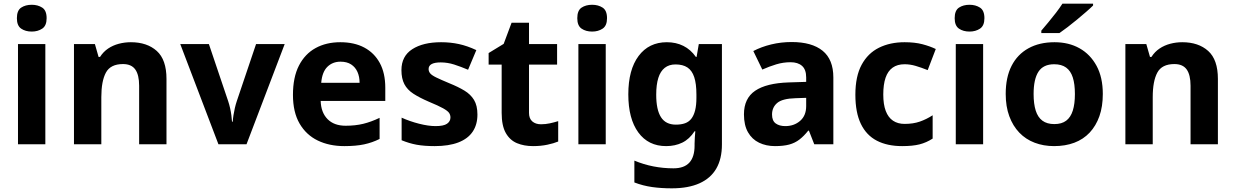

<svg xmlns="http://www.w3.org/2000/svg" viewBox="-20 -786 6730 1046"><path d="M227 -546V0H78V-546ZM153 -760Q186 -760 210 -744.5Q234 -729 234 -686.8Q234 -646 210 -630Q186 -614 153 -614Q118.7 -614 95.4 -630Q72 -646 72 -686.8Q72 -729 95.4 -744.5Q118.7 -760 153 -760Z M693 -556Q781 -556 834 -508.5Q887 -461 887 -356V0H738V-319Q738 -378 717 -407.5Q696 -437 650 -437Q582 -437 557 -390.5Q532 -344 532 -257V0H383V-546H497L517 -476H525Q543 -504 569 -521.5Q595 -539 627 -547.5Q659 -556 693 -556Z M1170 0 962 -546H1118L1223 -235Q1229 -217 1233.5 -197Q1238 -177 1240.5 -158Q1243 -139 1244 -123H1248Q1249 -140 1252 -159Q1255 -178 1259.5 -197.5Q1264 -217 1270 -235L1375 -546H1531L1323 0Z M1834 -556Q1910 -556 1964.5 -527Q2019 -498 2049 -443Q2079 -388 2079 -308V-236H1727Q1729 -173 1764.5 -137Q1800 -101 1863 -101Q1916 -101 1959 -111.5Q2002 -122 2048 -144V-29Q2008 -9 1963.5 0.5Q1919 10 1856 10Q1774 10 1711 -20.5Q1648 -51 1612 -113Q1576 -175 1576 -269Q1576 -365 1608.5 -428.5Q1641 -492 1699 -524Q1757 -556 1834 -556ZM1835 -450Q1792 -450 1763.5 -422Q1735 -394 1730 -335H1939Q1939 -368 1927.5 -394Q1916 -420 1893 -435Q1870 -450 1835 -450Z M2581 -162Q2581 -107 2555 -68.5Q2529 -30 2477 -10Q2425 10 2348 10Q2291 10 2250 2.5Q2209 -5 2168 -22V-145Q2212 -125 2263 -112Q2314 -99 2353 -99Q2397 -99 2415.5 -112Q2434 -125 2434 -146Q2434 -160 2426.5 -171Q2419 -182 2394 -196Q2369 -210 2316 -232Q2265 -254 2232 -275.5Q2199 -297 2183 -327.5Q2167 -358 2167 -404Q2167 -480 2226 -518Q2285 -556 2383 -556Q2434 -556 2480 -546Q2526 -536 2575 -513L2530 -406Q2490 -423 2454 -434.5Q2418 -446 2381 -446Q2348 -446 2331.5 -437Q2315 -428 2315 -410Q2315 -397 2323.5 -386.5Q2332 -376 2356.5 -364Q2381 -352 2429 -332Q2476 -313 2510 -292.5Q2544 -272 2562.5 -241.5Q2581 -211 2581 -162Z M2927 -109Q2952 -109 2975 -114Q2998 -119 3021 -126V-15Q2997 -5 2961.5 2.5Q2926 10 2884 10Q2835 10 2796.5 -6Q2758 -22 2735.5 -61.5Q2713 -101 2713 -171V-434H2642V-497L2724 -547L2767 -662H2862V-546H3015V-434H2862V-171Q2862 -140 2880 -124.5Q2898 -109 2927 -109Z M3280 -546V0H3131V-546ZM3206 -760Q3239 -760 3263 -744.5Q3287 -729 3287 -686.8Q3287 -646 3263 -630Q3239 -614 3206 -614Q3171.7 -614 3148.4 -630Q3125 -646 3125 -686.8Q3125 -729 3148.4 -744.5Q3171.7 -760 3206 -760Z M3613 -556Q3663 -556 3703 -536Q3743 -516 3771 -476H3775L3787 -546H3913V1Q3913 79 3882.5 132Q3852 185 3791 212.5Q3730 240 3640 240Q3582 240 3532.5 233Q3483 226 3436 208V89Q3486 110 3539.5 120.5Q3593 131 3649 131Q3707 131 3735.5 100Q3764 69 3764 7V-4Q3764 -21 3765.5 -39Q3767 -57 3768 -71H3764Q3736 -28 3697 -9Q3658 10 3609 10Q3512 10 3457.5 -64.5Q3403 -139 3403 -272Q3403 -406 3459 -481Q3515 -556 3613 -556ZM3660 -435Q3625 -435 3601.5 -416.5Q3578 -398 3566.5 -361.5Q3555 -325 3555 -270Q3555 -188 3581 -147.5Q3607 -107 3662 -107Q3691 -107 3712 -114.5Q3733 -122 3746.5 -139.5Q3760 -157 3767 -185Q3774 -213 3774 -253V-271Q3774 -330 3762 -366Q3750 -402 3725 -418.5Q3700 -435 3660 -435Z M4293 -557Q4403 -557 4461.5 -509.5Q4520 -462 4520 -364V0H4416L4387 -74H4383Q4360 -45 4335.5 -26Q4311 -7 4279.5 1.5Q4248 10 4202 10Q4154 10 4115.5 -8.5Q4077 -27 4055 -65.5Q4033 -104 4033 -163Q4033 -250 4094 -291.5Q4155 -333 4277 -337L4372 -340V-364Q4372 -407 4349.5 -427Q4327 -447 4287 -447Q4247 -447 4209 -435.5Q4171 -424 4133 -407L4084 -508Q4128 -531 4181.5 -544Q4235 -557 4293 -557ZM4314 -251Q4242 -249 4214 -225Q4186 -201 4186 -162Q4186 -128 4206 -113.5Q4226 -99 4258 -99Q4306 -99 4339 -127.5Q4372 -156 4372 -208V-253Z M4895 10Q4814 10 4757 -19.5Q4700 -49 4670 -111Q4640 -173 4640 -270Q4640 -370 4674 -433Q4708 -496 4768.5 -526Q4829 -556 4908 -556Q4964 -556 5005.5 -545Q5047 -534 5078 -519L5034 -404Q4999 -418 4968.5 -427Q4938 -436 4908 -436Q4869 -436 4843 -417.5Q4817 -399 4804.5 -362.5Q4792 -326 4792 -271Q4792 -217 4805.5 -181.5Q4819 -146 4845 -128.5Q4871 -111 4908 -111Q4955 -111 4991 -123.5Q5027 -136 5061 -158V-31Q5027 -9 4989.5 0.5Q4952 10 4895 10Z M5336 -546V0H5187V-546ZM5262 -760Q5295 -760 5319 -744.5Q5343 -729 5343 -686.8Q5343 -646 5319 -630Q5295 -614 5262 -614Q5227.7 -614 5204.4 -630Q5181 -646 5181 -686.8Q5181 -729 5204.4 -744.5Q5227.7 -760 5262 -760Z M5988 -274Q5988 -205.6 5969.5 -153.1Q5950.9 -100.5 5916.5 -63.7Q5882 -27 5833 -8.5Q5784 10 5722.4 10Q5665.2 10 5616.6 -8.5Q5568 -27 5533 -63.5Q5498 -100 5478.5 -153Q5459 -206 5459 -274.2Q5459 -364.7 5491 -427.3Q5523.1 -489.9 5582.9 -522.9Q5642.7 -556 5725 -556Q5802.4 -556 5861.2 -523Q5920 -490 5954 -427.3Q5988 -364.7 5988 -274ZM5611 -273.8Q5611 -220 5622.5 -183.5Q5634 -147 5659 -128.5Q5684 -110 5724 -110Q5764 -110 5788.5 -128.5Q5813 -147 5824.5 -183.5Q5836 -220 5836 -273.6Q5836 -328 5824.5 -364Q5813 -400 5788 -418Q5763.1 -436 5723.3 -436Q5664 -436 5637.5 -395.5Q5611 -355 5611 -273.8ZM5935 -756Q5921 -742 5898 -722Q5875 -702 5848.5 -680Q5822 -658 5796.5 -638.5Q5771 -619 5752 -606H5653V-619Q5669 -638 5690.5 -663.5Q5712 -689 5733 -716.5Q5754 -744 5768 -766H5935Z M6421 -556Q6509 -556 6562 -508.5Q6615 -461 6615 -356V0H6466V-319Q6466 -378 6445 -407.5Q6424 -437 6378 -437Q6310 -437 6285 -390.5Q6260 -344 6260 -257V0H6111V-546H6225L6245 -476H6253Q6271 -504 6297 -521.5Q6323 -539 6355 -547.5Q6387 -556 6421 -556Z"/></svg>

Font: Noto Sans Gurmukhi
Style: Regular
Weight: 400
Designer: Jelle Bosma - Monotype Design Team
Foundry: Monotype Imaging Inc.
Version: Version 2.003